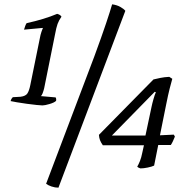

<svg xmlns="http://www.w3.org/2000/svg" viewBox="-20 -773 868 887"><path d="M176 -286Q170 -286 149.5 -288Q129 -290 104 -293.5Q79 -297 58 -300.5Q37 -304 29 -306Q31 -313 33.5 -317Q36 -321 39 -324L75 -326Q99 -329 107 -342Q115 -355 120 -380L164 -596Q167 -613 171.5 -626Q176 -639 178 -642L177 -644L91 -636Q93 -644 96.5 -653Q100 -662 103 -666Q185 -684 244 -709Q259 -705 264 -696Q252 -679 246 -662.5Q240 -646 234 -613L184 -365Q181 -353 177 -342.5Q173 -332 169 -329L237 -323Q241 -316 239 -307Q231 -299 209 -292.5Q187 -286 176 -286ZM250 94Q234 94 218 88.5Q202 83 193 76L416 -513Q451 -608 470.5 -666.5Q490 -725 498 -753Q520 -750 536 -741Q552 -732 559 -723ZM629 5Q627 5 622 2.5Q617 0 614 -3Q620 -13 626.5 -29Q633 -45 637 -66L645 -102H455Q446 -115 442 -125.5Q438 -136 437 -150L689 -406Q701 -409 720.5 -413Q740 -417 762 -418L776 -409Q770 -388 763.5 -362.5Q757 -337 748 -292L719 -148L783 -151L788 -142Q784 -132 779 -121Q774 -110 769 -103H711L692 -8Q682 -3 662.5 1Q643 5 629 5ZM497 -147H652L680 -279Q683 -294 689 -315Q695 -336 700 -347L695 -349Z"/></svg>

Font: Texturina Light
Style: Italic
Weight: 300
Italic angle: -11°
Designer: Guillermo Torres Carreño
Foundry: Omnibus-Type
Version: Version 1.002; ttfautohint (v1.8.3)